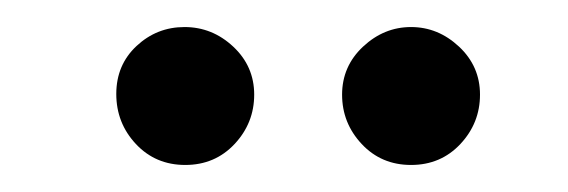

<svg xmlns="http://www.w3.org/2000/svg" viewBox="-20 -677 420 142"><path d="M153.5 -570.5Q139 -555 117 -555Q95 -555 80.5 -570.5Q66 -586 66 -607.5Q66 -629 81 -643Q96 -657 116.5 -657Q137 -657 152.5 -642.5Q168 -628 168 -607Q168 -586 153.5 -570.5ZM320.5 -570.5Q306 -555 284 -555Q262 -555 247.5 -570.5Q233 -586 233 -607Q233 -628 248.5 -642.5Q264 -657 284 -657Q304 -657 319.5 -642.5Q335 -628 335 -607Q335 -586 320.5 -570.5Z"/></svg>

Font: Sedan
Style: Regular
Weight: 400
Designer: Sebastian Salazar
Foundry: Sebastian Salazar
Version: Version 1.001